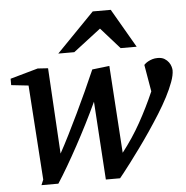

<svg xmlns="http://www.w3.org/2000/svg" viewBox="-52 -771 810 834"><g transform="rotate(-5 353.0 -354.0)"><path d="M706.1 -435.1Q706.1 -414.1 695.3 -384.8Q684.6 -355.5 667 -321.5Q649.4 -287.6 626.5 -251Q603.5 -214.4 579.3 -178.7Q555.2 -143.1 531.5 -110.6Q507.8 -78.1 488.3 -52.2Q468.8 -26.4 455.3 -9.3Q441.9 7.8 438 12.2H376L354 -329.1Q332 -281.7 308.1 -234.6Q284.2 -187.5 260.3 -143.6Q236.3 -99.6 213.1 -59.8Q189.9 -20 168.9 12.2H95.2L105 -11.2L77.1 -423.8L2 -432.1V-460L123 -494.1L168 -491.2L189.9 -117.2Q209.5 -152.8 231 -195.8Q252.4 -238.8 274.4 -284.4Q296.4 -330.1 317.9 -377.2Q339.4 -424.3 358.9 -469.2L434.1 -478L459 -97.2Q505.4 -156.7 540.5 -219.7Q575.7 -282.7 606 -352.1L585.9 -469.2Q587.9 -471.2 592.5 -475.3Q597.2 -479.5 605 -483.6Q612.8 -487.8 623 -491Q633.3 -494.1 646 -494.1Q664.1 -494.1 675.5 -487.1Q687 -480 693.8 -470.5Q700.7 -460.9 703.4 -450.9Q706.1 -440.9 706.1 -435.1ZM489.7 -550.8 407.7 -643.1 287.6 -550.8H217.8L382.8 -720.2H461.4L559.6 -550.8Z"/></g></svg>

Font: Charis SIL Afr
Style: Italic
Weight: 400
Italic angle: -11°
Foundry: SIL International
Version: Version 5.000